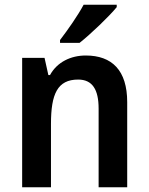

<svg xmlns="http://www.w3.org/2000/svg" viewBox="-20 -786 624 806"><path d="M470 -756V-766H331C307 -721 265 -661 232 -618V-606H314C361 -643 439 -718 470 -756ZM340 -553C278 -553 220 -526 190 -471H183L167 -543H73V0H194V-266C194 -391 221 -452 308 -452C368 -452 394 -410 394 -330V0H514V-357C514 -491 450 -553 340 -553Z"/></svg>

Font: Noto Sans Myanmar SemiCondensed SemiBold
Style: Regular
Weight: 600
Width: 4
Designer: Monotype Design Team
Foundry: Monotype Imaging Inc.
Version: Version 2.107